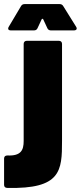

<svg xmlns="http://www.w3.org/2000/svg" viewBox="-94 -720 396 941"><path d="M-41 -571H73C81 -571 87 -575 90 -582L110 -625C112 -629 116 -629 118 -625L138 -582C141 -575 147 -571 155 -571H269C277 -571 282 -575 282 -580C282 -583 281 -586 279 -589L216 -690C212 -697 206 -700 198 -700H27C19 -700 13 -697 9 -690L-51 -589C-53 -586 -54 -583 -54 -580C-54 -574 -49 -571 -41 -571ZM-58 201C205 207 210 117 210 -29V-505C210 -514 204 -520 195 -520H37C28 -520 22 -514 22 -505V-29C22 16 9 45 -58 42C-68 42 -74 47 -74 57V186C-74 195 -69 201 -58 201Z"/></svg>

Font: Barlow Condensed Black
Style: Regular
Weight: 900
Width: 3
Designer: Jeremy Tribby
Foundry: Tribby Type
Version: Version 1.422;hotconv 1.0.109;makeotfexe 2.5.65596